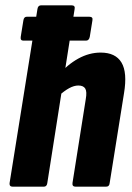

<svg xmlns="http://www.w3.org/2000/svg" viewBox="-20 -703 498 723"><path d="M68 -550Q56 -550 58 -564L68 -626Q70 -640 81 -640H316Q331 -640 328 -626L318 -564Q315 -550 304 -550H102ZM28 0Q15 0 16 -13L121 -669Q123 -683 135 -683H249Q264 -683 261 -669L158 -13Q156 0 145 0ZM265 0Q251 0 253 -14L303 -330Q308 -358 301 -369.5Q294 -381 275 -381Q259 -381 240.5 -371Q222 -361 200 -341L194 -415Q234 -460 275 -482.5Q316 -505 359 -505Q415 -505 437.5 -467.5Q460 -430 447 -352L393 -14Q392 0 379 0Z"/></svg>

Font: Sofia Sans Condensed Black
Style: Italic
Weight: 900
Italic angle: -9°
Version: Version 4.100